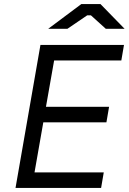

<svg xmlns="http://www.w3.org/2000/svg" viewBox="-20 -920 630 940"><path d="M56 0H475L488 -76H149L192 -321H501L514 -397H205L245 -624H574L587 -700H178ZM216 -779H310L407 -845H425L498 -779H590L472 -900H378Z"/></svg>

Font: Fixel Display 20240404
Style: Italic
Weight: 400
Italic angle: -10°
Designer: AlfaBravo + MacPaw
Foundry: Kyrylo Tkachov, Marchela Mozhyna, Serhii Makarenko, Maria Weinstein, Zakhar Kryvoshyya
Version: Version 1.211;Glyphs 3.2 (3225)